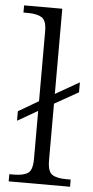

<svg xmlns="http://www.w3.org/2000/svg" viewBox="-54 -793 399 826"><g transform="rotate(5 145.5 -380.0)"><path d="M16 0V-31H35Q76 -31 96 -44Q116 -57 116 -106V-313L29 -263V-304L116 -355V-657Q116 -703 95.5 -716Q75 -729 35 -729H16V-760H181V-392L284 -451V-408L181 -350V-106Q181 -57 201 -44Q221 -31 262 -31H281V0Z"/></g></svg>

Font: Noto Serif Hentaigana Light
Style: Regular
Weight: 300
Designer: Kazuhiro Yamada
Foundry: nipponia
Version: Version 1.000; ttfautohint (v1.8.4.7-5d5b)